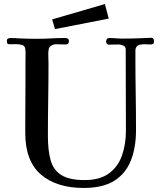

<svg xmlns="http://www.w3.org/2000/svg" viewBox="-20 -923 796 950"><path d="M742 -718Q742 -708 737 -705.5Q732 -703 724 -703Q717 -703 710.5 -703.5Q704 -704 698 -704Q669 -704 659.5 -696Q650 -688 650 -673Q650 -658 650 -635Q650 -546 651.5 -457.5Q653 -369 653 -280Q653 -192 627 -127.5Q601 -63 544.5 -28Q488 7 394 7Q260 7 182.5 -59.5Q105 -126 105 -265V-309Q105 -365 105.5 -420.5Q106 -476 106 -531V-621Q106 -635 106.5 -650.5Q107 -666 105 -680Q104 -696 89.5 -700.5Q75 -705 57 -704.5Q39 -704 28 -704Q18 -704 16 -708.5Q14 -713 14 -721Q14 -729 19.5 -732Q25 -735 32 -735Q43 -735 54 -734.5Q65 -734 75 -733Q97 -732 119 -731.5Q141 -731 163 -731Q198 -731 232.5 -733Q267 -735 302 -735Q310 -735 315.5 -732Q321 -729 321 -719Q321 -703 305 -703Q292 -703 280 -703.5Q268 -704 255 -704Q245 -704 234 -697.5Q223 -691 221 -680Q218 -664 219 -645.5Q220 -627 220 -610Q220 -520 218.5 -430Q217 -340 217 -250Q217 -181 230 -132Q243 -83 282.5 -57.5Q322 -32 399 -32Q474 -32 519 -65Q564 -98 583.5 -153.5Q603 -209 603 -276Q603 -377 602.5 -478Q602 -579 602 -679Q602 -692 590 -697.5Q578 -703 567 -703Q555 -703 542.5 -702.5Q530 -702 518 -702Q512 -702 508.5 -707Q505 -712 505 -717Q505 -735 522 -735Q537 -735 551.5 -733.5Q566 -732 580 -732Q605 -732 629.5 -732.5Q654 -733 679 -734Q692 -734 704 -735Q716 -736 729 -736Q737 -736 739.5 -730.5Q742 -725 742 -718ZM518 -831 252 -779 238 -827 499 -903Z"/></svg>

Font: Kaisei Decol Medium
Style: Regular
Weight: 500
Designer: Font-Kai, 金井和夫
Foundry: KAZUO KANAI
Version: Version 5.003